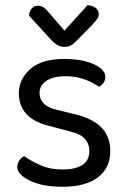

<svg xmlns="http://www.w3.org/2000/svg" viewBox="-20 -700 487 733"><path d="M401 -123Q401 -59 354 -23Q307 13 218 13Q142 13 94 -10.5Q46 -34 46 -62Q46 -74 52.5 -85.5Q59 -97 72 -104Q99 -85 135 -69Q171 -53 217 -53Q321 -53 321 -123Q321 -152 303.5 -170.5Q286 -189 252 -197L169 -219Q108 -234 80 -265.5Q52 -297 52 -344Q52 -397 95 -436Q138 -475 226 -475Q273 -475 308 -465.5Q343 -456 362.5 -440.5Q382 -425 382 -407Q382 -394 375.5 -384Q369 -374 358 -369Q346 -377 327.5 -386.5Q309 -396 284 -402.5Q259 -409 229 -409Q185 -409 158 -392Q131 -375 131 -344Q131 -322 146.5 -305.5Q162 -289 196 -281L265 -264Q333 -248 367 -213.5Q401 -179 401 -123ZM165 -654 226 -583 314 -680Q334 -679 345.5 -669.5Q357 -660 357 -646Q357 -635 350 -626Q343 -617 332 -605L269 -541Q259 -531 249 -526Q239 -521 225 -521Q216 -521 207.5 -524Q199 -527 191.5 -533Q184 -539 176 -547L91 -640Q91 -650 95 -658.5Q99 -667 106.5 -672.5Q114 -678 124 -678Q137 -678 145.5 -672.5Q154 -667 165 -654Z"/></svg>

Font: Baloo Bhaijaan 2
Style: Regular
Weight: 400
Designer: Sanskriti Dholi, Noopur Datye and Ek Type
Foundry: Ek Type
Version: Version 1.701